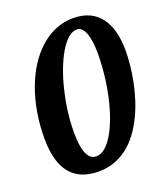

<svg xmlns="http://www.w3.org/2000/svg" viewBox="-140 -852 834 961"><g transform="rotate(-20 277.0 -372.0)"><path d="M63 -62.5Q21 -124 21 -239.7Q21 -308.1 32 -373.5Q43 -439 64 -496.6Q85 -554.2 115.2 -601.8Q145.5 -649.4 183.1 -683.1Q221.7 -718.3 266.6 -736.8Q311.5 -755.4 361.3 -755.4Q457.5 -755.4 507.3 -689.5Q530.3 -658.2 542 -613.8Q553.7 -569.3 553.7 -514.6Q553.7 -436 536.6 -351.1Q517.6 -255.4 480.5 -179.2Q438 -91.8 378.4 -44.4Q308.6 10.3 222.7 10.3Q112.8 10.3 63 -62.5ZM327.1 -139.6Q368.2 -210 393.1 -321.3Q418 -435.5 418 -549.8Q418 -611.8 404.3 -652.3Q388.7 -695.8 359.9 -695.8Q336.4 -695.8 313.2 -676Q290 -656.2 268.6 -620.6Q247.6 -585 229.5 -538.3Q211.4 -491.7 198.7 -438.5Q170.4 -323.7 170.4 -214.8Q170.4 -147.9 183.1 -111.8Q198.7 -65.4 235.8 -65.4Q259.8 -65.4 283 -84.7Q306.2 -104 327.1 -139.6Z"/></g></svg>

Font: Pattaya
Style: Regular
Weight: 400
Designer: Pablo Impallari / Thai characters Designed by Thanarat Vachiruckul and Suppakit Chalermlarp
Foundry: Pablo Impallari
Version: Version 2.000